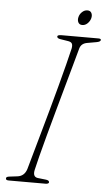

<svg xmlns="http://www.w3.org/2000/svg" viewBox="-57 -863 506 900"><g transform="rotate(5 196.0 -413.0)"><path d="M136.5 -61.5Q128.5 -27 153.5 -23.5L193 -19Q208.5 -17 208 -8Q208 -3.5 203 -1.8Q198 0 192.5 0H19Q5.5 0 5.5 -8Q4.5 -17 21.5 -18.5L58.5 -23Q90.5 -27 101.5 -60.5Q108 -83.5 120.2 -127Q132.5 -170.5 148.2 -226.5Q164 -282.5 180.8 -343Q197.5 -403.5 213 -461.2Q228.5 -519 240.5 -566.2Q252.5 -613.5 259 -641.5Q262 -656.5 258.2 -664.5Q254.5 -672.5 240.5 -675L203 -681Q187 -683.5 187 -692.5Q187 -700 208 -700H380Q392 -700 392 -694Q392 -685.5 373 -682L330.5 -674.5Q301.5 -670 294.5 -645Q286.5 -615.5 273 -567.2Q259.5 -519 243.2 -460.2Q227 -401.5 210 -340.5Q193 -279.5 178 -223.8Q163 -168 152 -125.2Q141 -82.5 136.5 -61.5ZM299 -756Q285.5 -756 280 -766.5Q274.5 -777 278 -791.5Q281.5 -806 292.8 -816.2Q304 -826.5 317.5 -826.5Q331 -826.5 336.5 -816.2Q342 -806 338.5 -791.5Q334.5 -777 323.5 -766.5Q312.5 -756 299 -756Z"/></g></svg>

Font: Fraunces 72pt Soft Thin
Style: Italic
Weight: 100
Italic angle: -16°
Version: Version 1.000;[0bf87f6ff]